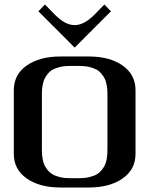

<svg xmlns="http://www.w3.org/2000/svg" viewBox="-20 -835 707 855"><path d="M312.5 -623 150.9 -784.7 180.2 -814.9 224.1 -770Q270 -723.1 312.5 -723.1Q354.5 -723.1 400.9 -770L444.8 -814.9L474.1 -784.7ZM250 0Q156.2 0 98.9 -40.3Q41.5 -80.6 41.5 -149.9V-433.1Q41.5 -502.9 98.9 -543.2Q156.2 -583.5 250 -583.5H375Q468.8 -583.5 526.1 -543.2Q583.5 -502.9 583.5 -433.1V-149.9Q583.5 -80.6 526.1 -40.3Q468.8 0 375 0ZM333.5 -41.5Q358.4 -41.5 378.4 -46.4Q398.4 -51.3 411.1 -58.8Q423.8 -66.4 433.1 -78.1Q442.4 -89.8 447.3 -100.3Q452.1 -110.8 454.8 -125.5Q457.5 -140.1 458 -149.9Q458.5 -159.7 458.5 -172.9V-410.6Q458.5 -423.8 458 -433.3Q457.5 -442.9 454.8 -457.5Q452.1 -472.2 447.3 -482.7Q442.4 -493.2 433.1 -505.1Q423.8 -517.1 411.1 -524.4Q398.4 -531.7 378.4 -536.6Q358.4 -541.5 333.5 -541.5H291.5Q266.6 -541.5 246.6 -536.6Q226.6 -531.7 213.9 -524.4Q201.2 -517.1 191.9 -505.1Q182.6 -493.2 177.7 -482.7Q172.9 -472.2 170.2 -457.5Q167.5 -442.9 167 -433.3Q166.5 -423.8 166.5 -410.6V-172.9Q166.5 -159.7 167 -149.9Q167.5 -140.1 170.2 -125.5Q172.9 -110.8 177.7 -100.3Q182.6 -89.8 191.9 -78.1Q201.2 -66.4 213.9 -58.8Q226.6 -51.3 246.6 -46.4Q266.6 -41.5 291.5 -41.5Z"/></svg>

Font: Gputeks
Style: Bold
Weight: 600
Width: 8
Version: Version 0.9